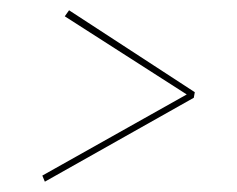

<svg xmlns="http://www.w3.org/2000/svg" viewBox="-20 -517 459 372"><path d="M113.8 -497.1 357.4 -338.4 355.5 -327.6 66.9 -165 62 -176.8 341.8 -334 105.5 -485.4Z"/></svg>

Font: Fira Sans Compressed Hair
Style: Italic
Weight: 100
Width: 3
Italic angle: -8°
Designer: Carrois Corporate & Edenspiekermann AG
Foundry: Carrois Corporate GbR & Edenspiekermann AG
Version: Version 4.203;PS 004.203;hotconv 1.0.88;makeotf.lib2.5.64775